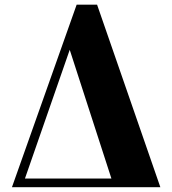

<svg xmlns="http://www.w3.org/2000/svg" viewBox="-20 -784 722 804"><path d="M386.5 -764.5H301L30 0H651.5ZM272 -575.5 446.5 -36.5H84.5Z"/></svg>

Font: Bodoni* 06
Style: Bold
Weight: 700
Version: Version 2.2